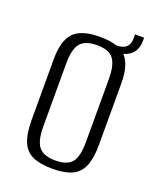

<svg xmlns="http://www.w3.org/2000/svg" viewBox="-111 -623 570 698"><g transform="rotate(20 174.0 -274.0)"><path d="M175 7Q129 7 100 -5.5Q71 -18 57.5 -49Q44 -80 44 -133V-370Q44 -441 73.5 -472Q103 -503 175 -503Q247 -503 276 -472.5Q305 -442 305 -370V-133Q305 -81 292 -50Q279 -19 250.5 -6Q222 7 175 7ZM175 -25Q220 -25 238.5 -47Q257 -69 257 -127V-370Q257 -424 239 -447.5Q221 -471 175 -471Q130 -471 111 -448.5Q92 -426 92 -370V-127Q92 -70 111 -47.5Q130 -25 175 -25ZM233 -469 230 -494H241Q291 -494 291 -539V-555H326V-543Q326 -506 302 -487Q278 -468 233 -469Z"/></g></svg>

Font: Alumni Sans Thin Light
Style: Regular
Weight: 300
Version: Version 1.018